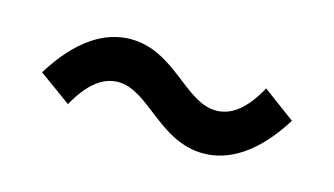

<svg xmlns="http://www.w3.org/2000/svg" viewBox="-37 -498 582 335"><g transform="rotate(15 254.5 -330.0)"><path d="M166 -332C222 -332 261 -250 341 -250C387 -250 434 -278 476 -345L418 -388C396 -348 372 -328 343 -328C287 -328 248 -410 168 -410C122 -410 75 -382 33 -314L91 -272C113 -312 138 -332 166 -332Z"/></g></svg>

Font: Cambridge Sans Medium
Style: Regular
Weight: 500
Version: Version 2.020;PS 002.020;hotconv 1.0.88;makeotf.lib2.5.64775